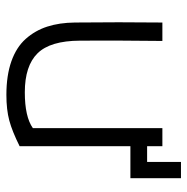

<svg xmlns="http://www.w3.org/2000/svg" viewBox="-13 -555 581 595"><g transform="rotate(90 277.5 -257.5)"><path d="M377 -470.2H433.1V-422.9H481.9V-527.8H532.2V-371.1H433.1V-27.8Q387.2 -4.9 353.5 4.2Q319.8 13.2 273.9 13.2Q213.9 13.2 170.2 -2.2Q126.5 -17.6 100.6 -46.6Q74.7 -75.7 62.5 -113.3Q50.3 -150.9 49.8 -199.2Q48.3 -335 49.8 -470.2H106.9Q105 -300.3 106 -214.8Q106.4 -122.6 145.3 -83.3Q184.1 -43.9 266.1 -43.9Q341.8 -43.9 377 -68.8Z"/></g></svg>

Font: Kreadon Light
Style: Regular
Weight: 300
Designer: kohakuno
Foundry: StudioGnu
Version: Version 1.000;Glyphs 3.1.2 (3151)